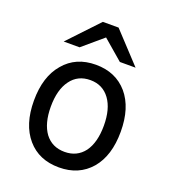

<svg xmlns="http://www.w3.org/2000/svg" viewBox="-136 -831 830 941"><g transform="rotate(20 279.0 -360.0)"><path d="M383.8 -576.2Q357.4 -598.6 279.3 -666Q252.9 -643.6 173.8 -576.2Q153.3 -576.2 90.8 -576.2Q127.9 -615.2 238.3 -732.4Q258.8 -732.4 320.3 -732.4Q356.4 -693.4 465.8 -576.2Q445.3 -576.2 383.8 -576.2ZM279.3 11.7Q174.8 11.7 114.3 -58.6Q52.7 -129.9 52.7 -254.9Q52.7 -379.9 114.3 -451.2Q174.8 -523.4 279.3 -523.4Q382.8 -523.4 444.3 -452.1Q504.9 -380.9 504.9 -255.9Q504.9 -130.9 444.3 -59.6Q382.8 11.7 279.3 11.7ZM279.3 -69.3Q343.8 -69.3 380.9 -118.2Q417 -168 417 -255.9Q417 -342.8 380.9 -392.6Q343.8 -443.4 279.3 -443.4Q213.9 -443.4 177.7 -393.6Q140.6 -343.8 140.6 -254.9Q140.6 -168 176.8 -118.2Q213.9 -69.3 279.3 -69.3Z"/></g></svg>

Font: Overpass
Style: Regular
Weight: 400
Designer: Delve Withrington, Thomas Jockin
Version: Version 3.000;DELV;Overpass; ttfautohint (v1.5)